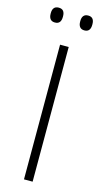

<svg xmlns="http://www.w3.org/2000/svg" viewBox="-125 -841 466 880"><g transform="rotate(15 108.5 -401.0)"><path d="M129 -639V0H88V-639ZM38.5 -731Q24 -731 16.8 -739.8Q9.5 -748.5 9.5 -765V-768.5Q9.5 -784.5 16.8 -793Q24 -801.5 38.5 -801.5Q53.5 -801.5 60.5 -793Q67.5 -784.5 67.5 -768.5V-765Q67.5 -748.5 60.5 -739.8Q53.5 -731 38.5 -731ZM178.5 -731Q164 -731 156.8 -739.8Q149.5 -748.5 149.5 -765V-768.5Q149.5 -784.5 156.8 -793Q164 -801.5 178.5 -801.5Q193 -801.5 200 -793Q207 -784.5 207 -768.5V-765Q207 -748.5 200 -739.8Q193 -731 178.5 -731Z"/></g></svg>

Font: Anek Kannada ExtraLight
Style: Regular
Weight: 250
Version: Version 1.003